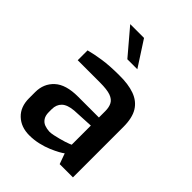

<svg xmlns="http://www.w3.org/2000/svg" viewBox="-222 -878 993 993"><g transform="rotate(45 274.0 -382.0)"><path d="M174 6Q114 6 76 -30Q38 -66 38 -129V-174Q38 -236 80.5 -275Q123 -314 211 -314H364V-361Q364 -389 354 -408Q344 -427 318 -436.5Q292 -446 239 -446H77V-518Q114 -528 164 -535.5Q214 -543 283 -543Q349 -544 395 -527.5Q441 -511 464.5 -473Q488 -435 488 -369V0H391L370 -58Q363 -52 345 -42Q327 -32 300 -20.5Q273 -9 240.5 -1.5Q208 6 174 6ZM234 -81Q247 -81 263.5 -84.5Q280 -88 297 -92.5Q314 -97 328.5 -101.5Q343 -106 352.5 -110Q362 -114 364 -115V-255L248 -249Q202 -245 181.5 -225Q161 -205 161 -172V-150Q161 -125 171.5 -109.5Q182 -94 198.5 -88Q215 -82 234 -81ZM255 -631 137 -770H238L328 -631Z"/></g></svg>

Font: Exo Thin SemiBold
Style: Regular
Weight: 600
Version: Version 2.000